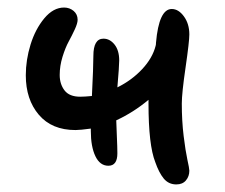

<svg xmlns="http://www.w3.org/2000/svg" viewBox="-20 -504 600 512"><path d="M181.2 -157.2Q118.2 -157.2 83.5 -198Q48.8 -238.8 48.8 -303.2Q48.8 -344.2 61.5 -385.3Q74.2 -426.3 98.1 -455.1Q122.1 -483.9 150.9 -483.9Q165.5 -483.9 176.3 -474.9Q187 -465.8 187 -451.2Q187 -441.9 179.4 -425.5Q171.9 -409.2 163.1 -393.1Q154.3 -377 146.7 -352.5Q139.2 -328.1 139.2 -304.2Q139.2 -279.8 152.1 -262.9Q165 -246.1 193.8 -246.1Q205.6 -246.1 225.1 -248Q229 -326.2 229 -355Q229 -400.9 255.9 -400.9Q272.9 -400.9 285.4 -385.3Q297.9 -369.6 297.9 -342.8Q297.9 -328.1 293 -271Q331.5 -290 359.1 -319.6Q386.7 -349.1 395 -381.8Q396 -384.8 396 -390.1Q403.8 -480 438 -480Q456.1 -480 470.5 -460.2Q484.9 -440.4 484.9 -412.1Q484.9 -393.6 474.9 -324.5Q464.8 -255.4 464.8 -228Q464.8 -181.6 469.7 -141.6Q474.6 -101.6 479.7 -78.1Q484.9 -54.7 484.9 -48.8Q484.9 -33.7 475.8 -22.9Q466.8 -12.2 450.2 -12.2Q429.7 -12.2 416.7 -27.8Q403.8 -43.5 394 -71.8Q376 -117.2 376 -228V-237.8Q336.4 -204.6 290 -183.1Q290 -178.2 291.5 -144Q293 -109.9 293 -95.2Q293 -62 269 -62Q246.6 -62 234.4 -87.4Q222.2 -112.8 222.2 -154.8V-161.1Q193.8 -157.2 181.2 -157.2Z"/></svg>

Font: Shantell Sans Irregular
Style: Regular
Weight: 400
Designer: Stephen Nixon, Anya Danilova, Shantell Martin
Foundry: Arrow Type
Version: Version 1.006;[9816181b4]